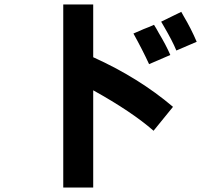

<svg xmlns="http://www.w3.org/2000/svg" viewBox="-20 -730 1002 859"><path d="M397 -326V109H263V-710H397V-474Q601 -382 754 -252L667 -145Q570 -230 397 -326ZM715 -609 701 -633 750 -657Q784 -674 791 -677L801 -659Q835 -602 860 -543L769 -504Q760 -526 746.5 -552Q733 -578 715 -609ZM577 -580 623 -600Q637 -605 648.5 -610Q660 -615 669 -619Q675 -610 680 -601Q685 -592 690 -583Q723 -528 742 -484L647 -443Q617 -508 577 -580Z"/></svg>

Font: Gmarket Sans TTF Bold
Style: Regular
Weight: 700
Designer: Creative Director : Sungho Lee; Art Director : Kiwoong Choi; Project Manager : Sori Yang, Jongwook Yoon; Font Designer :
Foundry: Sandoll Inc.
Version: Version 1.000;hotconv 1.0.109;makeotfexe 2.5.65596